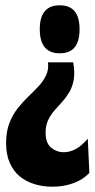

<svg xmlns="http://www.w3.org/2000/svg" viewBox="-20 -561 360 724"><path d="M256 -326Q263 -287 258 -260Q253 -233 241 -213Q229 -193 214 -176.5Q199 -160 185 -144Q171 -128 161.5 -108Q152 -88 152 -61Q152 -21 173 -4Q194 13 219 13Q238 13 255 6Q272 -1 286 -13Q300 -25 311 -38L317 91Q301 108 279.5 119.5Q258 131 232 137Q206 143 177 143Q142 143 110.5 133.5Q79 124 55 104.5Q31 85 17 53.5Q3 22 3 -22Q3 -65 15.5 -97Q28 -129 47 -153Q66 -177 87 -197Q108 -217 126 -236.5Q144 -256 154 -277.5Q164 -299 161 -326ZM205 -541Q243 -541 261.5 -518.5Q280 -496 280 -451Q280 -405 261.5 -382.5Q243 -360 205 -360Q168 -360 149 -382.5Q130 -405 130 -451Q130 -541 205 -541Z"/></svg>

Font: Bricolage Grotesque 96pt ExtraBold Condensed
Style: Regular
Weight: 800
Width: 3
Version: Version 1.001;gftools[0.9.33.dev8+g029e19f]